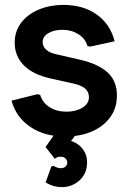

<svg xmlns="http://www.w3.org/2000/svg" viewBox="-20 -540 526 780"><path d="M244 14.7Q161.7 14.7 103.7 -24.2Q45.7 -63 26.7 -131L131.7 -157.3L143.3 -154.7Q152.3 -122.7 181.7 -104.5Q211 -86.3 250 -86.3Q288.3 -86.3 314.8 -102.5Q341.3 -118.7 341.3 -145Q341.3 -167.3 325.5 -180.5Q309.7 -193.7 278 -200.7L183.3 -221.7Q112.7 -237.7 76.2 -275.2Q39.7 -312.7 39.7 -366.3Q39.7 -412.3 65.3 -446.7Q91 -481 136.2 -500.5Q181.3 -520 238.7 -520Q318 -520 373 -481Q428 -442 445.7 -372.3L346.3 -350.7L335.3 -352.7Q327.3 -383 298.5 -401Q269.7 -419 234 -419Q199.7 -419 176.5 -405.3Q153.3 -391.7 153.3 -368.7Q153.3 -351.7 167.2 -338.5Q181 -325.3 210.7 -319L305.7 -297.3Q380 -280 417.5 -245.3Q455 -210.7 455 -152Q455 -101.3 427.7 -63.7Q400.3 -26 352.8 -5.7Q305.3 14.7 244 14.7ZM230 220.3Q216.7 220.3 200.3 216.2Q184 212 165.3 201.3L188.7 136L197.7 134Q205 138.7 212.8 141Q220.7 143.3 226.3 143.3Q239 143.3 246.2 136.5Q253.3 129.7 253.3 120.3Q253.3 111.7 246.5 104.2Q239.7 96.7 226.7 96.7Q211 96.7 203 105.3L165 57.3L214.3 -13H302.7L235.7 77.3L220 31.3Q225 30.3 230 29.8Q235 29.3 241.3 29.3Q280.3 29.3 307 55.3Q333.7 81.3 333.7 119Q333.7 165.7 302.8 193Q272 220.3 230 220.3Z"/></svg>

Font: Fustat
Style: Regular
Weight: 400
Designer: Mohamed Gaber, Khaled Hosny, Laura Garcia Mut
Foundry: Kief Type Foundry, Alif Type Foundry, Hard Type Foundry
Version: Version 1.007